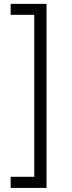

<svg xmlns="http://www.w3.org/2000/svg" viewBox="-20 -757 365 977"><path d="M34.2 199.2V142.6H154.3V-681.6H34.2V-737.3H216.8V199.2Z"/></svg>

Font: Pretendard JP Light
Style: Regular
Weight: 300
Designer: Base glyphs from Inter by Rasmus Andersson; Hangeul glyphs from Noto Sans CJK(Source Han Sans) by Jang Soo-young and Kan
Foundry: Kil Hyung-jin
Version: Version 1.309